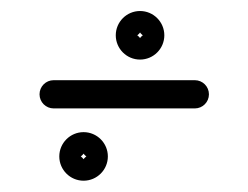

<svg xmlns="http://www.w3.org/2000/svg" viewBox="-20 -309 440 340"><path d="M75 -117C75 -117 75 -117 75 -117C158.3 -117 241.7 -117 325 -117C338.8 -117 350 -128.2 350 -142C350 -155.8 338.8 -167 325 -167C325 -167 325 -167 325 -167C241.7 -167 158.3 -167 75 -167C61.2 -167 50 -155.8 50 -142C50 -128.2 61.2 -117 75 -117ZM121 -32C121 -28.7 131.3 -39 128 -39C124.7 -39 135 -28.7 135 -32C135 -35.3 124.7 -25 128 -25C131.3 -25 121 -35.3 121 -32ZM85 -32C85 -8.3 104.3 11 128 11C151.7 11 171 -8.3 171 -32C171 -55.7 151.7 -75 128 -75C104.3 -75 85 -55.7 85 -32ZM221 -246.5C221 -243.2 231.3 -253.5 228 -253.5C224.7 -253.5 235 -243.2 235 -246.5C235 -249.8 224.7 -239.5 228 -239.5C231.3 -239.5 221 -249.8 221 -246.5ZM185 -246.5C185 -222.8 204.3 -203.5 228 -203.5C251.7 -203.5 271 -222.8 271 -246.5C271 -270.2 251.7 -289.5 228 -289.5C204.3 -289.5 185 -270.2 185 -246.5Z"/></svg>

Font: FRB American Cursive Guidelines Arrows Semibold
Style: Italic
Weight: 600
Italic angle: -25°
Version: Version 2.0;Modular Font Editor K font №1